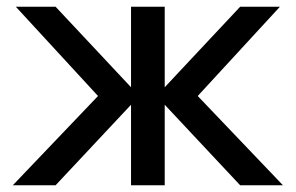

<svg xmlns="http://www.w3.org/2000/svg" viewBox="-20 -550 878 570"><path d="M145 0 369 -239V0H469V-239L693 0H820L567 -265L811 -530H693L469 -291V-530H369V-291L145 -530H27L271 -265L18 0Z"/></svg>

Font: Chess Sans Medium
Style: Regular
Weight: 500
Designer: Wolf Bōese
Foundry: Wolf Bōese
Version: Version 7.223;Glyphs 3.3 (3306)